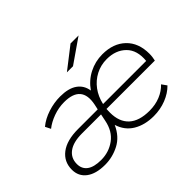

<svg xmlns="http://www.w3.org/2000/svg" viewBox="-142 -995 1269 1269"><g transform="rotate(-45 492.5 -360.5)"><path d="M214 4Q129 4 82 -31.5Q35 -67 35 -129Q35 -203 92 -246.5Q149 -290 254 -290H438L446 -327Q477 -481 315 -481Q263 -481 213.5 -463Q164 -445 129 -417L110 -455Q151 -489 208 -507.5Q265 -526 322 -526Q400 -526 443 -495.5Q486 -465 494 -410Q533 -466 591.5 -496Q650 -526 717 -526Q819 -526 879.5 -468Q940 -410 940 -308Q940 -293 938 -278Q936 -263 933 -251H481Q480 -234 480 -217Q480 -131 529 -86Q578 -41 674 -41Q729 -41 774.5 -59.5Q820 -78 851 -111L876 -76Q840 -39 785.5 -17.5Q731 4 669 4Q586 4 526.5 -31.5Q467 -67 445 -138Q411 -62 347.5 -29Q284 4 214 4ZM488 -290H891Q900 -383 849.5 -433Q799 -483 715 -483Q659 -483 612 -458.5Q565 -434 533 -391Q501 -348 488 -290ZM430 -251H251Q171 -251 128 -219.5Q85 -188 85 -132Q85 -86 118.5 -61.5Q152 -37 218 -37Q291 -37 347.5 -78.5Q404 -120 420 -202ZM467 -607 619 -725H694L524 -607Z"/></g></svg>

Font: Montserrat Light
Style: Italic
Weight: 300
Italic angle: -11.3°
Designer: Julieta Ulanovsky
Foundry: Julieta Ulanovsky
Version: Version 9.000; ttfautohint (v1.8.4.7-5d5b)